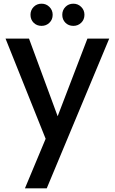

<svg xmlns="http://www.w3.org/2000/svg" viewBox="-20 -760 622 1039"><path d="M453 -551H571L233 259H115L227 -9L10 -551H137L292 -131ZM205 -620Q179 -620 162 -637Q145 -654 145 -680Q145 -705 162 -722.5Q179 -740 205 -740Q230 -740 247.5 -722.5Q265 -705 265 -680Q265 -654 247.5 -637Q230 -620 205 -620ZM377 -620Q351 -620 334 -637Q317 -654 317 -680Q317 -705 334 -722.5Q351 -740 377 -740Q402 -740 419.5 -722.5Q437 -705 437 -680Q437 -654 419.5 -637Q402 -620 377 -620Z"/></svg>

Font: SVN-Poppins Medium
Style: Regular
Weight: 500
Designer: Ninad Kale (Devanagari), Jonny Pinhorn (Latin)
Foundry: Indian Type Foundry
Version: Version 3.002 2017; ttfautohint (v1.8.3)